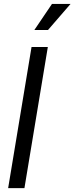

<svg xmlns="http://www.w3.org/2000/svg" viewBox="-20 -970 384 990"><path d="M226.6 -727.5 106 0H22L142.6 -727.5ZM157.2 -815.4 248 -949.7H343.8L227.5 -815.4Z"/></svg>

Font: Inter 28pt
Style: Italic
Weight: 400
Italic angle: -9.3988°
Designer: Rasmus Andersson
Foundry: rsms
Version: Version 4.001;git-66647c0bb